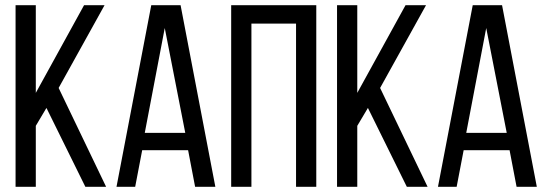

<svg xmlns="http://www.w3.org/2000/svg" viewBox="-20 -720 2110 740"><path d="M159 -304 118 -235V0H40V-700H118V-362L304 -700H383L206 -381L389 0H309Z M528 -141 501 0H429L563 -700H676L810 0H732L705 -141ZM538 -208H694L615 -612Z M949 -629V0H871V-700H1199V0H1121V-629Z M1398 -304 1357 -235V0H1279V-700H1357V-362L1543 -700H1622L1445 -381L1628 0H1548Z M1767 -141 1740 0H1668L1802 -700H1915L2049 0H1971L1944 -141ZM1777 -208H1933L1854 -612Z"/></svg>

Font: Bebas Neue Regular
Style: Regular
Weight: 400
Designer: Ryoichi Tsunekawa & LGV (GE)
Foundry: Free Software Foundation, Inc.
Version: Version 1.003 August 13, 2016